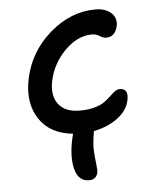

<svg xmlns="http://www.w3.org/2000/svg" viewBox="-47 -538 559 693"><g transform="rotate(-5 232.0 -191.0)"><path d="M248 115.2Q209.5 115.2 197.8 69.8Q186 24.4 201.2 -42Q201.7 -44.4 203.1 -49.6Q204.6 -54.7 205.1 -57.1Q122.1 -65.4 83.7 -123.3Q45.4 -181.2 62 -266.1Q82 -364.7 158.2 -430.9Q234.4 -497.1 324.2 -497.1Q359.4 -497.1 380.1 -479Q400.9 -460.9 396 -432.1Q387.7 -392.1 354 -392.1Q343.3 -392.1 331.3 -400.1Q319.3 -408.2 304.2 -408.2Q250.5 -408.2 204.3 -360.8Q158.2 -313.5 146 -251Q136.2 -199.2 160.4 -168.7Q184.6 -138.2 236.8 -138.2Q267.1 -138.2 290.5 -144.8Q314 -151.4 327.1 -161.1Q340.3 -170.9 350.1 -180.4Q359.9 -189.9 368.7 -196.5Q377.4 -203.1 386.2 -203.1Q419.4 -203.1 411.1 -161.1Q403.8 -124 367.9 -97.2Q332 -70.3 280.8 -60.1Q272.9 -14.6 274.4 11Q275.9 36.6 278.8 59.3Q281.7 82 279.8 90.8Q273.9 115.2 248 115.2Z"/></g></svg>

Font: Shantell Sans Irregular Bouncy
Style: Italic
Weight: 400
Italic angle: -11.31°
Designer: Stephen Nixon, Anya Danilova, Shantell Martin
Foundry: Arrow Type
Version: Version 1.006;[9816181b4]